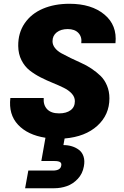

<svg xmlns="http://www.w3.org/2000/svg" viewBox="-20 -732 662 1023"><path d="M563 -208Q563 -120.6 498.8 -62Q434.6 -3.4 324.2 5.9L317.9 41Q341.8 41 362.8 47.4Q383.8 53.7 400.9 66.7Q418 79.6 425.3 102.3Q432.6 125 426.8 154.8Q419.9 193.8 394.5 220.9Q369.1 248 336.7 259.5Q304.2 271 268.1 271H113.8L130.9 176.8H261.2Q302.2 176.8 306.2 150.9Q309.1 137.2 300 131.6Q291 126 271 126H200.2L222.2 2Q127.4 -12.7 76.2 -67.4Q24.9 -122.1 35.2 -210H212.9Q210 -172.4 231.2 -150.1Q252.4 -127.9 294.9 -127.9Q333.5 -127.9 356.2 -144.8Q378.9 -161.6 378.9 -192.9Q378.9 -215.3 362.3 -233.4Q345.7 -251.5 319.3 -264.4Q293 -277.3 261 -290.3Q229 -303.2 196.8 -319.6Q164.6 -335.9 137.9 -356.9Q111.3 -377.9 94.5 -411.1Q77.6 -444.3 77.1 -486.8Q76.2 -556.2 111.3 -607.7Q146.5 -659.2 208.3 -685.5Q270 -711.9 350.1 -711.9Q467.3 -711.9 536.1 -654.8Q605 -597.7 595.2 -502H413.1Q417.5 -535.2 397.9 -556.2Q378.4 -577.1 340.8 -577.1Q304.7 -577.1 282.2 -559.6Q259.8 -542 259.8 -512.2Q259.8 -493.2 272.7 -476.6Q285.6 -460 307.1 -448.2Q328.6 -436.5 355.7 -423.1Q382.8 -409.7 411.4 -397.2Q439.9 -384.8 467 -366.7Q494.1 -348.6 515.6 -327.9Q537.1 -307.1 550 -276.1Q563 -245.1 563 -208Z"/></svg>

Font: SVN-Poppins
Style: Bold Italic
Weight: 700
Italic angle: -10°
Designer: Ninad Kale (Devanagari), Jonny Pinhorn (Latin)
Foundry: Indian Type Foundry
Version: Version 3.002 2017